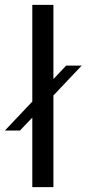

<svg xmlns="http://www.w3.org/2000/svg" viewBox="-45 -770 385 790"><path d="M291 -500 179.2 -381.8 174.8 -377.9V0H87.9V-286.1L37.1 -232.9H-24.9L87.9 -352.1V-750H174.8V-444.8L179.2 -449.2L227.1 -500Z"/></svg>

Font: Oakes Grotesk
Style: Regular
Weight: 400
Designer: Samuel Oakes
Foundry: Samuel Oakes
Version: Version 1.0 | wf-rip DC20170320